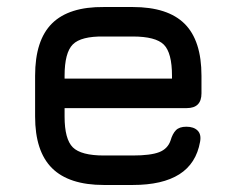

<svg xmlns="http://www.w3.org/2000/svg" viewBox="-20 -527 674 547"><path d="M164 -219V-195Q164 -130.5 187.5 -107.2Q211 -84 276 -84H358Q409 -84 433.5 -93.5Q458 -103 466 -127Q471.5 -146 481.2 -156Q491 -166 511 -166Q532 -166 543 -155Q554 -144 550 -123Q539 -61 491 -30.5Q443 0 358 0H276Q176.5 0 128.2 -48Q80 -96 80 -195V-311Q80 -412.5 128.2 -460.2Q176.5 -508 276 -507H358Q458 -507 506 -459.2Q554 -411.5 554 -311V-261Q554 -219 512 -219ZM276 -423Q211 -424 187.5 -400.5Q164 -377 164 -311V-303H470V-311Q470 -376.5 446.8 -399.8Q423.5 -423 358 -423Z"/></svg>

Font: Jura Light
Style: Bold
Weight: 700
Version: Version 5.104